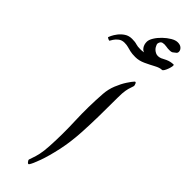

<svg xmlns="http://www.w3.org/2000/svg" viewBox="-488 -1188 1115 1115"><g transform="rotate(45 70.0 -630.5)"><path d="M89.4 -667Q92.3 -707.5 107.4 -744.9Q122.6 -782.2 140.4 -809.3Q158.2 -836.4 168 -846.7Q175.3 -855 180.7 -843.3Q186 -831.5 184.1 -824.7Q182.6 -817.4 178 -805.7Q173.3 -793.9 169.4 -772.7Q165.5 -751.5 165.5 -714.4Q165.5 -631.8 164.3 -559.3Q163.1 -486.8 159.2 -419.9Q154.3 -335.9 138.4 -263.4Q122.6 -190.9 104.7 -141.4Q86.9 -91.8 75.7 -76.2Q70.8 -68.8 62.3 -78.6Q53.7 -88.4 55.2 -94.7Q57.6 -104 63.5 -119.1Q69.3 -134.3 75.7 -161.9Q82 -189.5 84.5 -235.4Q90.3 -334.5 85.9 -443.8Q81.5 -553.2 89.4 -667ZM185.1 -1186.5Q205.1 -1186.5 216.1 -1177Q227.1 -1167.5 228.5 -1155.5Q230 -1143.6 221.7 -1137.2Q213.4 -1131.8 207 -1125.7Q200.7 -1119.6 183.6 -1119.6Q170.9 -1119.1 154.3 -1122.1Q137.7 -1125 124.3 -1121.6Q110.8 -1118.2 106.9 -1099.1Q106 -1090.8 114.7 -1075.9Q123.5 -1061 141.4 -1052.2Q159.2 -1043.5 184.6 -1053.7Q184.6 -1050.3 172.6 -1042.7Q160.6 -1035.2 144 -1026.6Q127.4 -1018.1 112.8 -1012Q98.1 -1005.9 92.3 -1006.3Q77.1 -1007.3 66.2 -1023.2Q55.2 -1039.1 55.2 -1061.5Q55.2 -1077.6 68.4 -1099.1Q81.5 -1120.6 102.1 -1140.4Q122.6 -1160.2 144.8 -1173.3Q167 -1186.5 185.1 -1186.5ZM61 -1003.9Q87.4 -1003.9 112.5 -1015.1Q137.7 -1026.4 161.9 -1041Q186 -1055.7 210.2 -1066.9Q234.4 -1078.1 259.3 -1078.1Q263.2 -1078.1 262 -1067.6Q260.7 -1057.1 255.9 -1043.2Q251 -1029.3 244.9 -1018.8Q238.8 -1008.3 232.9 -1008.3Q215.3 -1008.3 188.7 -993.9Q162.1 -979.5 131.6 -965.3Q101.1 -951.2 70.8 -951.2Q43.9 -951.2 27.8 -955.1Q11.7 -959 -1.2 -962.6Q-14.2 -966.3 -32.2 -966.3Q-53.7 -966.3 -68.6 -954.6Q-83.5 -942.9 -91.6 -929.9Q-99.6 -917 -101.6 -913.1Q-102.5 -910.2 -112.5 -914.6Q-122.6 -918.9 -122.1 -922.4Q-121.6 -924.8 -115 -938.7Q-108.4 -952.6 -95.2 -970Q-82 -987.3 -62.5 -1000.2Q-43 -1013.2 -16.6 -1013.2Q8.8 -1013.2 22.5 -1008.5Q36.1 -1003.9 61 -1003.9Z"/></g></svg>

Font: Awami Nastaliq
Style: Bold
Weight: 700
Designer: Peter Martin, SIL International
Foundry: SIL International
Version: Version 3.100